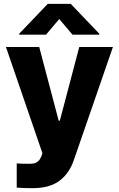

<svg xmlns="http://www.w3.org/2000/svg" viewBox="-20 -773 614 992"><path d="M66.4 196.3V71.3Q87.9 73.2 130.9 73.2Q147 73.2 157.5 70.8Q168 68.4 177.2 60.1Q186.5 51.8 193.4 35.2L199.2 18.6L10.7 -530.3H182.6L283.2 -149.4H289.1L389.6 -530.3H563.5L362.3 51.8Q338.9 122.1 287.8 160.6Q236.8 199.2 148.4 199.2Q98.6 199.2 66.4 196.3ZM286.1 -674.8 217.8 -593.8H79.1V-598.6L226.6 -752.9H345.7L493.2 -598.6V-593.8H354.5Z"/></svg>

Font: Pretendard JP ExtraBold
Style: Regular
Weight: 800
Designer: Base glyphs from Inter by Rasmus Andersson; Hangeul glyphs from Noto Sans CJK(Source Han Sans) by Jang Soo-young and Kan
Foundry: Kil Hyung-jin
Version: Version 1.309